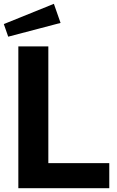

<svg xmlns="http://www.w3.org/2000/svg" viewBox="-21 -985 611 1005"><path d="M75 0H551V-131H232V-742H75ZM-1 -859 22 -793 296 -865 261 -965Z"/></svg>

Font: Cheyenne Sans
Style: Bold
Weight: 700
Designer: The Public Sans project authors (U.S. Web Design System), Libre Franklin designed by Pablo Impallari and Rodrigo Fuenzal
Foundry: The Cheyenne Sans Project Authors
Version: Version 2.007